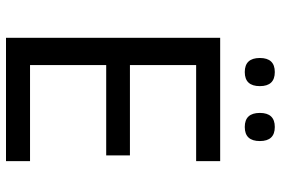

<svg xmlns="http://www.w3.org/2000/svg" viewBox="-168 -768 936 640"><g transform="rotate(90 300.0 -448.0)"><path d="M517.1 0H106V-713.9H517.1V-633.8H196.8V-413.1H498V-334H196.8V-80.1H517.1ZM220.2 -896Q267.1 -896 267.1 -846.2Q267.1 -795.9 220.2 -795.9Q173.3 -795.9 173.3 -846.2Q173.3 -896 220.2 -896ZM403.3 -896Q450.2 -896 450.2 -846.2Q450.2 -795.9 403.3 -795.9Q356.4 -795.9 356.4 -846.2Q356.4 -896 403.3 -896Z"/></g></svg>

Font: Droid Sans Mono
Style: Regular
Weight: 400
Monospace: yes
Version: Version 1.00 build 112